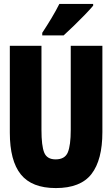

<svg xmlns="http://www.w3.org/2000/svg" viewBox="-20 -947 570 977"><path d="M264 10Q142 10 86 -59.5Q30 -129 30 -272V-714H191V-286Q191 -205 205 -170.5Q219 -136 263 -136Q310 -136 325 -171.5Q340 -207 340 -287V-714H501V-275Q501 -133 445.5 -61.5Q390 10 264 10ZM195 -780Q220 -818 242.5 -855.5Q265 -893 282 -927H454V-918Q438 -899 412 -872Q386 -845 357 -817Q328 -789 304 -767H195Z"/></svg>

Font: Noto Sans Mono Condensed Black
Style: Regular
Weight: 900
Width: 3
Designer: Monotype Design Team
Foundry: Monotype Imaging Inc.
Version: Version 2.014